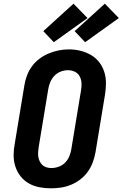

<svg xmlns="http://www.w3.org/2000/svg" viewBox="-20 -1014 665 1042"><path d="M256 8Q224 8 193 2Q162 -4 136 -19Q110 -34 91.5 -57.5Q73 -81 63.5 -110Q54 -139 54 -171Q54 -203 60 -234L112 -549Q116 -576 126 -603Q136 -630 153 -653.5Q170 -677 194 -695Q218 -713 244.5 -724Q271 -735 298.5 -740.5Q326 -746 354 -746Q386 -746 416.5 -738.5Q447 -731 473 -716Q499 -701 517.5 -677.5Q536 -654 545.5 -625Q555 -596 555 -564Q555 -532 550 -501L498 -186Q493 -159 483 -132Q473 -105 456 -81.5Q439 -58 415.5 -40Q392 -22 365 -11Q338 0 310.5 4Q283 8 256 8ZM258 -102Q278 -102 298 -109Q318 -116 333 -131Q348 -146 356 -165.5Q364 -185 367 -204L419 -519Q423 -539 422.5 -559.5Q422 -580 413.5 -597.5Q405 -615 387.5 -624Q370 -633 349 -633Q329 -633 309.5 -625.5Q290 -618 275.5 -603Q261 -588 253 -569Q245 -550 242 -531L190 -216Q188 -203 187 -189.5Q186 -176 188 -163Q190 -150 195.5 -138.5Q201 -127 210 -118.5Q219 -110 232 -106Q245 -102 258 -102ZM442 -785 385 -845 549 -994 625 -916ZM272 -785 215 -845 379 -994 455 -916Z"/></svg>

Font: Iosevka Curly Slab XBdExObl
Style: Regular
Weight: 800
Width: 7
Italic angle: -9°
Monospace: yes
Designer: Belleve Invis
Foundry: Belleve Invis
Version: Version 11.1.0; ttfautohint (v1.8.3)